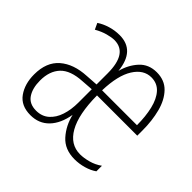

<svg xmlns="http://www.w3.org/2000/svg" viewBox="-132 -705 880 880"><g transform="rotate(45 308.0 -264.5)"><path d="M428 -539Q479 -539 510.5 -506.5Q542 -474 556 -420.5Q570 -367 570 -304V-270H309Q310 -149 345.5 -86.5Q381 -24 445 -24Q469 -24 498.5 -32Q528 -40 553 -58V-22Q532 -7 502.5 1.5Q473 10 443 10Q379 10 342.5 -31Q306 -72 293 -128Q282 -63 247 -26.5Q212 10 157 10Q96 10 66.5 -31.5Q37 -73 37 -134Q37 -214 84.5 -255Q132 -296 213 -300L272 -304V-376Q272 -506 186 -506Q169 -506 143 -499Q117 -492 89 -476L75 -506Q97 -521 126.5 -530Q156 -539 187 -539Q287 -539 299 -419Q312 -469 344 -504Q376 -539 428 -539ZM427 -505Q377 -505 344.5 -453.5Q312 -402 309 -303H535Q535 -360 524 -406Q513 -452 489 -478.5Q465 -505 427 -505ZM216 -269Q142 -265 109 -230Q76 -195 76 -134Q76 -84 96.5 -53.5Q117 -23 161 -23Q198 -23 223 -45Q248 -67 260 -104Q272 -141 272 -186V-273Z"/></g></svg>

Font: Noto Sans Khmer UI ExtraCondensed ExtraLight
Style: Regular
Weight: 200
Width: 2
Designer: Danh Hong and the Monotype Design Team
Foundry: Monotype Imaging Inc.
Version: Version 2.002; ttfautohint (v1.8.4.7-5d5b)